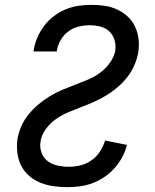

<svg xmlns="http://www.w3.org/2000/svg" viewBox="-20 -763 640 791"><path d="M257 8Q228 8 200 4Q172 0 146 -10.5Q120 -21 99.5 -39Q79 -57 67 -81Q55 -105 51.5 -133.5Q48 -162 52 -191Q57 -218 68.5 -244Q80 -270 98.5 -292.5Q117 -315 139 -333.5Q161 -352 186 -367Q211 -382 237 -393Q263 -404 289.5 -414Q316 -424 342.5 -435Q369 -446 392 -463Q415 -480 432.5 -504Q450 -528 455 -555Q458 -578 451.5 -599Q445 -620 430 -634Q415 -648 393.5 -653.5Q372 -659 349 -659Q327 -659 304 -653.5Q281 -648 261.5 -633.5Q242 -619 230 -598Q218 -577 214 -554V-551H118L119 -557Q123 -583 134 -608.5Q145 -634 162 -656.5Q179 -679 202 -696.5Q225 -714 250.5 -724.5Q276 -735 303 -739Q330 -743 356 -743Q385 -743 412 -739Q439 -735 463.5 -723.5Q488 -712 507 -694Q526 -676 537 -652Q548 -628 551 -600.5Q554 -573 549 -544Q544 -518 532.5 -492Q521 -466 503 -443.5Q485 -421 462.5 -402Q440 -383 415.5 -368.5Q391 -354 365 -342.5Q339 -331 312.5 -321Q286 -311 260 -300Q234 -289 210 -272Q186 -255 168.5 -231Q151 -207 147 -180Q143 -156 151 -134Q159 -112 176.5 -99Q194 -86 217 -81Q240 -76 264 -76Q288 -76 312 -82Q336 -88 357 -102.5Q378 -117 392 -139Q406 -161 413 -184L503 -166Q497 -141 484 -116.5Q471 -92 452.5 -71Q434 -50 410.5 -34Q387 -18 361.5 -8.5Q336 1 309.5 4.5Q283 8 257 8Z"/></svg>

Font: Iosevka Medium Extended
Style: Italic
Weight: 500
Width: 7
Italic angle: -9°
Monospace: yes
Designer: Belleve Invis
Foundry: Belleve Invis
Version: Version 32.5.0; ttfautohint (v1.8.4)